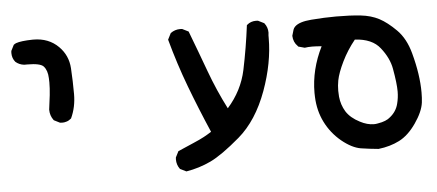

<svg xmlns="http://www.w3.org/2000/svg" viewBox="-42 -472 1583 696"><g transform="rotate(-5 750.0 -124.0)"><path d="M134.3 -127.9V-128.4Q138.2 -155.8 140.9 -180.4Q143.6 -205.1 143.6 -227.1Q143.6 -234.4 143.1 -242.2Q142.1 -270.5 128.4 -285.6Q116.2 -298.3 70.3 -298.3Q64.9 -298.3 58.1 -298.3Q40.5 -300.3 27.3 -311.5Q15.6 -325.2 15.6 -344.7Q15.6 -347.7 16.1 -352.1L26.9 -373.5Q31.2 -377 36.1 -378.9Q53.7 -385.3 96.2 -386.2Q97.7 -386.2 99.1 -386.2Q154.8 -386.2 190.4 -350.6Q223.1 -317.9 226.1 -271Q229 -223.6 229 -176.8Q229 -128.9 210.4 -89.4Q201.7 -82 193.4 -79.6Q185.1 -77.1 179.4 -77.1Q173.8 -77.1 169.4 -77.6L147.9 -88.4L147 -89.4Q134.3 -106.4 134.3 -127.9Z M576.2 91.8Q576.2 88.9 576.7 84.5L587.9 62.5Q621.1 47.9 645.3 37.6Q669.4 27.3 683.8 19.5Q698.2 11.7 711.9 2.9Q673.8 -85 642.1 -169.2Q610.4 -253.4 585.9 -343.3L597.2 -365.7L598.1 -366.7Q613.3 -377.9 632.8 -377.9Q635.7 -377.9 640.1 -377.4L662.6 -366.2Q692.4 -288.1 718.5 -216.8Q744.6 -145.5 779.8 -76.7Q832.5 -136.2 848.1 -210Q864.7 -289.1 875 -371.1L876.5 -372.1Q889.6 -383.8 909.2 -383.8Q912.1 -383.8 916.5 -383.3L938 -372.6L939 -371.6Q950.7 -356.4 950.7 -337.4Q950.7 -332 949.7 -326.7Q949.7 -322.3 949.7 -317.9Q949.7 -227.5 913.6 -127.9Q875.5 -23.4 808.6 33.7Q742.2 90.3 700 110.4Q657.7 130.4 610.4 138.2L588.4 127.4L587.4 126.5Q576.2 111.3 576.2 91.8Z M1097.7 -105Q1097.7 -189.9 1138.2 -271Q1118.7 -272.9 1103.8 -272.9Q1088.9 -272.9 1076.7 -271L1053.7 -277.3Q1052.2 -278.8 1051.8 -279.8Q1036.6 -294.4 1035.6 -317.9L1042 -339.8Q1043.9 -345.7 1048.8 -350.6Q1064.9 -366.7 1108.9 -370.1Q1157.7 -374 1199.7 -374Q1250.5 -374 1288.6 -369.9Q1326.7 -365.7 1355.5 -350.6Q1384.3 -335.4 1416 -303.7Q1448.2 -271.5 1462.9 -216.8Q1484.4 -137.7 1484.4 -72.8Q1484.4 -52.7 1482.4 -36.1Q1478 -2.9 1449.7 37.8Q1421.4 78.6 1387.7 95.7Q1354 112.8 1311.5 117.7Q1278.8 114.7 1247.6 109.9Q1215.3 104.5 1178.7 74.7Q1142.1 44.4 1121.1 2.4Q1100.1 -39.6 1098.1 -90.3Q1097.7 -97.7 1097.7 -105ZM1398.4 -84Q1398.4 -113.3 1388.7 -167Q1381.8 -206.5 1351.6 -244.6Q1323.2 -281.2 1260.3 -284.7Q1231.4 -249 1212.2 -209.5Q1192.9 -169.9 1187.5 -142.1Q1184.1 -124 1184.1 -105Q1184.1 -94.2 1185.1 -83.5Q1188 -53.7 1203.1 -28.8Q1218.8 -3.9 1252.4 13.2Q1278.3 26.9 1302.7 26.9Q1310.1 26.9 1316.9 25.4Q1348.1 20.5 1362.8 6.8Q1385.7 -11.7 1392.6 -39.1Q1398.4 -61 1398.4 -84Z"/></g></svg>

Font: Bakudai
Style: Medium
Weight: 500
Version: Version 1.48